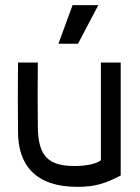

<svg xmlns="http://www.w3.org/2000/svg" viewBox="-20 -713 543 746"><path d="M372 -470V-90C354 -77 319 -68 270 -68C169 -68 128 -105 127 -220C126 -305 126 -385 127 -470H50C49 -375 49 -294 50 -199C51 -78 111 13 282 13C351 13 391 -1 449 -31V-470ZM207 -543H283L362 -693H262Z"/></svg>

Font: Kreadon Medium
Style: Regular
Weight: 500
Designer: kohakuno
Foundry: StudioGnu
Version: Version 1.000;Glyphs 3.1.2 (3151)